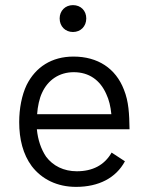

<svg xmlns="http://www.w3.org/2000/svg" viewBox="-20 -730 571 750"><path d="M265 -605C295 -605 317 -627 317 -658C317 -688 296 -710 265 -710C235 -710 213 -688 213 -658C213 -627 235 -605 265 -605ZM280 -61C229 -61 187 -82 160 -118C140 -148 128 -184 124 -225H486C485 -285 483 -333 464 -380C432 -463 362 -509 267 -509C182 -509 119 -468 84 -398C65 -358 55 -306 55 -253C55 -186 70 -127 104 -81C143 -30 203 0 277 0C366 0 433 -35 468 -100L416 -134C388 -85 342 -61 280 -61ZM268 -448C328 -448 371 -417 395 -363C406 -340 412 -314 415 -284H125C127 -314 134 -346 144 -367C167 -418 212 -448 268 -448Z"/></svg>

Font: Arthouse Owned
Style: Regular
Weight: 400
Designer: Jeremy Tribby
Foundry: Tribby Type
Version: Version 1.000;PS 001.000;hotconv 1.0.88;makeotf.lib2.5.64775